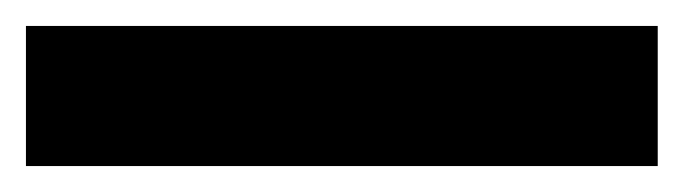

<svg xmlns="http://www.w3.org/2000/svg" viewBox="-22 -888 527 148"><path d="M485 -760V-868H-2V-760Z"/></svg>

Font: Noto Sans Lao UI ExtCond ExtBd
Style: Regular
Weight: 800
Width: 2
Designer: Monotype Design Team
Foundry: Monotype Imaging Inc.
Version: Version 2.000